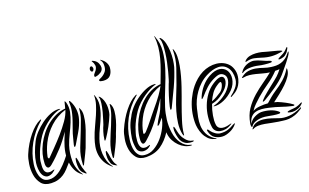

<svg xmlns="http://www.w3.org/2000/svg" viewBox="-91 -1000 2023 1256"><g transform="rotate(-15 920.5 -372.0)"><path d="M403 -352Q395 -312 376 -272Q357 -232 340 -197Q339 -195 335.5 -190Q332 -185 330 -185Q327 -186 327 -191.5Q327 -197 327 -199Q328 -208 330.5 -220.5Q333 -233 335 -246.5Q337 -260 339.5 -272.5Q342 -285 345 -295Q354 -329 360 -353.5Q366 -378 369 -398Q372 -418 372.5 -436Q373 -454 370 -475Q369 -483 371 -485Q373 -486 376 -483Q379 -480 381 -477Q398 -450 404 -417.5Q410 -385 403 -352ZM427 -419Q440 -400 440 -369Q440 -338 434 -305.5Q428 -273 419 -243Q410 -213 406 -195Q398 -160 384 -125Q370 -90 360 -63Q359 -60 357 -56.5Q355 -53 353 -53Q351 -53 351 -57Q351 -61 351 -64Q348 -119 363 -171.5Q378 -224 395 -278Q405 -311 414 -345.5Q423 -380 422 -421Q422 -425 423 -425ZM333 -436Q272 -411 229.5 -364.5Q187 -318 164 -260Q154 -234 149 -213.5Q144 -193 141 -169Q140 -164 144 -159Q148 -154 152 -159Q170 -181 198 -215Q226 -249 254 -287Q282 -325 304.5 -364Q327 -403 333 -436ZM266 -97Q251 -76 237 -58Q223 -40 206 -26.5Q189 -13 168 -5Q147 3 120 4Q75 6 51.5 -19Q28 -44 19 -80Q10 -116 12.5 -154.5Q15 -193 23 -218Q34 -253 49.5 -284.5Q65 -316 82.5 -341.5Q100 -367 118.5 -385.5Q137 -404 155 -414Q156 -414 159.5 -416Q163 -418 163 -415Q164 -415 162 -412Q160 -409 158 -407Q106 -353 75.5 -285Q45 -217 41 -145Q40 -127 42.5 -106Q45 -85 52.5 -66.5Q60 -48 74 -35.5Q88 -23 112 -23Q131 -23 147 -29.5Q163 -36 177 -46.5Q191 -57 202.5 -69.5Q214 -82 223 -93Q243 -118 260 -145Q260 -165 262.5 -184Q265 -203 270 -222Q273 -236 275.5 -244.5Q278 -253 280.5 -260.5Q283 -268 285.5 -276.5Q288 -285 293 -299Q277 -271 261.5 -246.5Q246 -222 228.5 -199.5Q211 -177 192.5 -155.5Q174 -134 152 -112Q135 -95 124 -101Q113 -107 111 -129Q109 -163 114.5 -195Q120 -227 134 -262Q147 -294 166.5 -324Q186 -354 211.5 -378.5Q237 -403 268 -420.5Q299 -438 334 -444Q336 -455 337.5 -463Q339 -471 340 -479Q342 -490 342 -490Q344 -491 346.5 -488Q349 -485 351 -480Q363 -447 359 -414Q355 -381 344.5 -347Q334 -313 320 -277.5Q306 -242 297 -206Q285 -155 290.5 -100.5Q296 -46 333 -2Q336 2 336 2Q335 3 330 0Q301 -18 286.5 -43.5Q272 -69 266 -97ZM301 -451Q303 -449 300.5 -448Q298 -447 290 -445Q277 -441 258.5 -430Q240 -419 219.5 -402Q199 -385 179 -362.5Q159 -340 144 -314Q129 -287 118.5 -261Q108 -235 101.5 -213.5Q95 -192 92 -176.5Q89 -161 89 -155Q89 -140 89 -123.5Q89 -107 93 -94Q97 -81 107 -74Q117 -67 137 -70Q138 -70 142 -71.5Q146 -73 150 -74.5Q154 -76 157.5 -77Q161 -78 162 -78Q163 -76 160.5 -73Q158 -70 154 -66.5Q150 -63 146.5 -60Q143 -57 142 -56Q117 -41 100 -47Q83 -53 73.5 -69.5Q64 -86 60.5 -108.5Q57 -131 58 -149Q60 -184 69 -218.5Q78 -253 92 -288Q103 -315 125 -343.5Q147 -372 174.5 -396Q202 -420 232 -435.5Q262 -451 290 -452Q300 -452 301 -451ZM360 -2Q362 1 361 2Q358 2 353 0Q350 -2 337 -12Q324 -22 318 -44Q316 -52 314.5 -64.5Q313 -77 313 -88Q313 -99 314.5 -107Q316 -115 319 -115Q322 -115 325.5 -103Q329 -91 330 -88Q333 -74 335.5 -63.5Q338 -53 341 -44Q345 -33 351.5 -19Q358 -5 360 -2Z M603 -330Q606 -343 606.5 -360Q607 -377 604 -395Q601 -413 593.5 -429.5Q586 -446 574 -458Q568 -462 567 -462Q563 -462 567 -456Q573 -443 571.5 -415.5Q570 -388 565 -358.5Q560 -329 554.5 -305.5Q549 -282 548 -277Q541 -259 535.5 -232Q530 -205 530 -188Q529 -186 529 -180Q529 -174 532 -173Q533 -173 536 -178Q539 -183 541 -185Q559 -217 575.5 -255Q592 -293 603 -330ZM607 -179Q611 -197 620 -225.5Q629 -254 635 -284.5Q641 -315 641 -344.5Q641 -374 629 -393Q625 -397 623 -397Q621 -397 622 -393Q622 -355 613.5 -322.5Q605 -290 595 -259Q578 -208 564 -159.5Q550 -111 552 -60Q552 -57 552.5 -53.5Q553 -50 556 -50Q558 -50 559 -52Q560 -54 562 -58Q572 -82 585 -114.5Q598 -147 607 -179ZM536 0Q517 -20 507 -44.5Q497 -69 493 -94.5Q489 -120 491 -146Q493 -172 499 -195Q508 -231 522 -267Q536 -303 546 -338.5Q556 -374 557.5 -408.5Q559 -443 543 -476Q540 -481 539 -481Q538 -481 538 -479.5Q538 -478 539 -477Q542 -447 535 -415Q528 -383 517 -349.5Q506 -316 492.5 -280.5Q479 -245 470 -208Q463 -181 460.5 -153Q458 -125 464 -97.5Q470 -70 486 -45Q502 -20 532 1Q534 3 537 3.5Q540 4 536 0ZM544 -38Q541 -46 537.5 -58Q534 -70 532 -81Q530 -85 527 -96Q524 -107 522 -107Q518 -107 516.5 -100Q515 -93 515 -82.5Q515 -72 516.5 -60.5Q518 -49 521 -41Q527 -21 535.5 -13Q544 -5 558 0Q564 3 567 3Q568 3 567.5 1.5Q567 0 566 0Q559 -8 553.5 -17Q548 -26 544 -38ZM622 -555Q617 -555 606.5 -556.5Q596 -558 596 -566Q596 -569 605 -573.5Q614 -578 625 -586.5Q636 -595 645 -608.5Q654 -622 654 -643Q654 -669 644 -682Q642 -685 639 -688.5Q636 -692 637 -693Q639 -693 641.5 -691.5Q644 -690 645 -689Q665 -678 675.5 -660.5Q686 -643 686 -627Q686 -595 671 -575Q656 -555 622 -555ZM585 -595Q573 -590 573 -601Q573 -609 579 -616.5Q585 -624 590.5 -633Q596 -642 598 -653.5Q600 -665 592 -682Q590 -687 585 -693Q580 -699 582 -700Q584 -701 590.5 -698.5Q597 -696 599 -695Q616 -687 624.5 -671Q633 -655 633 -643Q633 -624 617.5 -611.5Q602 -599 585 -595ZM556 -649Q556 -654 559 -660.5Q562 -667 569 -667Q574 -667 577 -660.5Q580 -654 580 -649Q580 -645 577 -638.5Q574 -632 569 -632Q562 -632 559 -638Q556 -644 556 -649Z M1093 -521Q1079 -458 1056.5 -395.5Q1034 -333 1012 -277Q1011 -272 1007 -264Q1003 -256 998 -258Q997 -258 997 -267Q997 -276 998 -279Q1000 -293 1003.5 -312.5Q1007 -332 1011.5 -352Q1016 -372 1021 -391.5Q1026 -411 1030 -425Q1033 -431 1037.5 -452Q1042 -473 1047 -501.5Q1052 -530 1056 -563Q1060 -596 1061 -626.5Q1062 -657 1060.5 -682Q1059 -707 1052 -719Q1047 -729 1050 -730Q1054 -730 1059 -725Q1074 -710 1082.5 -684.5Q1091 -659 1095 -629.5Q1099 -600 1098 -571Q1097 -542 1093 -521ZM1119 -632Q1129 -612 1131 -583Q1133 -554 1130 -520.5Q1127 -487 1120.5 -451.5Q1114 -416 1106 -383.5Q1098 -351 1090.5 -323Q1083 -295 1078 -277Q1064 -225 1052.5 -173.5Q1041 -122 1041 -86Q1041 -73 1040 -73Q1038 -71 1035.5 -76Q1033 -81 1031 -86Q1021 -122 1022.5 -160.5Q1024 -199 1032 -239.5Q1040 -280 1052.5 -321.5Q1065 -363 1077 -404Q1091 -456 1105 -512.5Q1119 -569 1114 -632Q1114 -637 1113.5 -637.5Q1113 -638 1114 -638Q1116 -638 1119 -632ZM975 -427Q915 -401 872.5 -354.5Q830 -308 808 -251Q799 -227 793.5 -205.5Q788 -184 786 -160Q785 -148 792 -151Q799 -154 804 -160Q816 -175 826 -189.5Q836 -204 846.5 -219.5Q857 -235 868.5 -252.5Q880 -270 894 -290Q909 -311 922.5 -331.5Q936 -352 946.5 -370Q957 -388 964.5 -403Q972 -418 975 -427ZM953 -348Q917 -278 879 -216.5Q841 -155 792 -104Q761 -71 755 -114Q753 -148 760 -185Q767 -222 781 -255Q794 -287 813 -317Q832 -347 857 -372Q882 -397 912.5 -414Q943 -431 978 -437Q990 -479 1001 -519.5Q1012 -560 1019 -599Q1026 -638 1026.5 -674.5Q1027 -711 1020 -744Q1018 -750 1019 -750Q1021 -751 1022.5 -748Q1024 -745 1024 -744Q1048 -696 1047.5 -641Q1047 -586 1034 -527Q1021 -468 1001.5 -407Q982 -346 968 -285Q959 -246 957.5 -201.5Q956 -157 966 -114Q976 -69 1003 -37.5Q1030 -6 1065 -3Q1073 -2 1073 0Q1073 2 1070.5 2.5Q1068 3 1066 3Q1045 3 1024.5 -5Q1004 -13 986 -28Q968 -43 954.5 -63.5Q941 -84 935 -110Q933 -118 933 -123Q905 -70 865.5 -37.5Q826 -5 766 0Q721 3 697.5 -21Q674 -45 665 -79Q656 -113 659 -150.5Q662 -188 670 -212Q693 -281 728 -333.5Q763 -386 798 -407Q800 -409 804 -410.5Q808 -412 809 -411Q811 -410 808 -407Q805 -404 804 -403Q750 -349 720.5 -279.5Q691 -210 689 -138Q688 -120 690 -99Q692 -78 699.5 -59.5Q707 -41 721 -28.5Q735 -16 759 -16Q793 -15 823.5 -36.5Q854 -58 876.5 -89.5Q899 -121 913 -157Q927 -193 929 -223Q922 -215 917 -206.5Q912 -198 904 -188Q903 -186 898 -181.5Q893 -177 890 -178Q888 -179 892 -189.5Q896 -200 902 -212.5Q908 -225 914 -236.5Q920 -248 922 -252Q933 -275 939 -298Q945 -321 953 -348ZM1092 -23Q1092 -21 1087 -19Q1084 -18 1082 -18Q1063 -16 1046.5 -20Q1030 -24 1013 -41Q1004 -50 997.5 -68Q991 -86 987.5 -103Q984 -120 984.5 -133Q985 -146 989 -145Q990 -146 992.5 -141Q995 -136 997 -129.5Q999 -123 1001 -116.5Q1003 -110 1004 -107Q1009 -91 1016 -78Q1023 -65 1033 -55Q1057 -27 1085 -26Q1087 -26 1089.5 -25.5Q1092 -25 1092 -23ZM947 -445Q947 -444 945.5 -443Q944 -442 938 -440Q925 -435 906 -423.5Q887 -412 866 -395Q845 -378 824.5 -355.5Q804 -333 789 -307Q774 -280 763.5 -254.5Q753 -229 747 -207.5Q741 -186 738.5 -171Q736 -156 735 -151Q734 -134 734 -117.5Q734 -101 738.5 -87.5Q743 -74 753 -67Q763 -60 783 -63Q785 -63 795.5 -67.5Q806 -72 808 -71Q809 -70 807 -67Q805 -64 801 -60.5Q797 -57 793.5 -54.5Q790 -52 789 -51Q780 -46 769 -43.5Q758 -41 747.5 -43Q737 -45 728 -51.5Q719 -58 715 -70Q704 -107 705 -142Q707 -177 714 -211.5Q721 -246 738 -281Q748 -308 769.5 -337Q791 -366 819 -390Q847 -414 877.5 -430Q908 -446 935 -447Q939 -447 943 -447Q947 -447 947 -445Z M1424 -408Q1432 -398 1436.5 -383Q1441 -368 1440 -350.5Q1439 -333 1432 -314Q1425 -295 1410 -277Q1381 -243 1346.5 -224.5Q1312 -206 1284 -206Q1267 -206 1284 -212Q1293 -215 1305.5 -221.5Q1318 -228 1332 -237.5Q1346 -247 1360.5 -260Q1375 -273 1387 -290Q1407 -318 1410.5 -344.5Q1414 -371 1400 -385Q1388 -397 1372 -398.5Q1356 -400 1324 -381Q1295 -364 1272 -339Q1249 -314 1229 -286Q1218 -272 1214.5 -272Q1211 -272 1217 -290Q1229 -325 1250.5 -355Q1272 -385 1302 -406Q1324 -421 1342.5 -427Q1361 -433 1376.5 -432Q1392 -431 1404 -424.5Q1416 -418 1424 -408ZM1478 -338Q1474 -314 1465.5 -297.5Q1457 -281 1446.5 -269.5Q1436 -258 1425.5 -251Q1415 -244 1407 -238Q1403 -235 1401 -237Q1399 -239 1404 -244Q1422 -259 1440.5 -284.5Q1459 -310 1460 -341Q1460 -394 1434 -422Q1408 -450 1369 -446.5Q1330 -443 1288 -416Q1261 -399 1240.5 -376.5Q1220 -354 1205 -328.5Q1190 -303 1180.5 -276Q1171 -249 1167 -222Q1163 -196 1159.5 -166Q1156 -136 1159.5 -107Q1163 -78 1178 -51.5Q1193 -25 1225 -6Q1230 -3 1235.5 -2Q1241 -1 1241 0Q1241 2 1236 2.5Q1231 3 1225 1Q1200 -4 1182.5 -19.5Q1165 -35 1154 -55Q1143 -75 1137 -97Q1131 -119 1130 -137Q1124 -216 1152 -293Q1158 -309 1167.5 -329Q1177 -349 1191 -369.5Q1205 -390 1224 -409.5Q1243 -429 1267 -444Q1290 -458 1315 -465Q1340 -472 1365 -471.5Q1390 -471 1412 -462.5Q1434 -454 1451 -437Q1466 -421 1474.5 -396Q1483 -371 1478 -338ZM1387 -374Q1399 -360 1390 -330.5Q1381 -301 1348 -271Q1330 -254 1313 -243.5Q1296 -233 1270 -225Q1259 -187 1256 -150Q1253 -113 1258 -90Q1259 -81 1264.5 -72.5Q1270 -64 1280.5 -59.5Q1291 -55 1308 -56Q1325 -57 1350 -67Q1357 -70 1358.5 -68.5Q1360 -67 1352 -62Q1334 -48 1314 -42.5Q1294 -37 1276.5 -39Q1259 -41 1246.5 -51Q1234 -61 1230 -78Q1222 -113 1223 -151Q1224 -189 1234.5 -226Q1245 -263 1264.5 -295.5Q1284 -328 1313 -351Q1367 -394 1387 -374ZM1377 -55Q1370 -45 1359.5 -35.5Q1349 -26 1335.5 -18.5Q1322 -11 1307.5 -6Q1293 -1 1278 -1Q1252 -1 1229.5 -12.5Q1207 -24 1195 -59Q1193 -63 1193 -66.5Q1193 -70 1195 -70Q1199 -72 1203 -67.5Q1207 -63 1211 -58Q1222 -45 1239.5 -35Q1257 -25 1273 -25Q1303 -25 1325 -34Q1347 -43 1367 -58Q1372 -61 1378.5 -64Q1385 -67 1377 -55ZM1363 -347Q1359 -355 1334 -334Q1311 -316 1297.5 -292.5Q1284 -269 1274 -241Q1293 -250 1309 -261.5Q1325 -273 1339 -284Q1354 -297 1361 -318Q1368 -339 1363 -347Z M1839 -447Q1834 -435 1829.5 -427Q1825 -419 1813 -408Q1808 -403 1799.5 -399.5Q1791 -396 1783.5 -394Q1776 -392 1770.5 -392Q1765 -392 1765 -396Q1765 -398 1773.5 -403.5Q1782 -409 1785 -411Q1797 -418 1803.5 -422.5Q1810 -427 1814.5 -431.5Q1819 -436 1823.5 -441Q1828 -446 1835 -455Q1840 -460 1840.5 -456.5Q1841 -453 1839 -447ZM1796 -436Q1777 -431 1761 -428.5Q1745 -426 1729 -425.5Q1713 -425 1695.5 -427Q1678 -429 1657 -434Q1635 -439 1612 -442Q1589 -445 1559 -434Q1558 -434 1555 -433Q1552 -432 1552 -433Q1552 -435 1554 -438Q1556 -441 1557 -443Q1570 -458 1590 -464Q1610 -470 1631.5 -470.5Q1653 -471 1672.5 -468Q1692 -465 1704 -462Q1729 -457 1753.5 -453.5Q1778 -450 1796 -445Q1798 -444 1802.5 -441.5Q1807 -439 1796 -436ZM1719 -392Q1719 -388 1714.5 -387Q1710 -386 1709 -386Q1703 -385 1692 -385Q1681 -385 1670 -385Q1659 -385 1648 -386Q1637 -387 1631 -388Q1596 -393 1565.5 -388.5Q1535 -384 1518 -369Q1513 -366 1513 -369Q1513 -371 1514 -372Q1514 -373 1515 -374Q1522 -389 1533.5 -399.5Q1545 -410 1558 -416.5Q1571 -423 1584 -425.5Q1597 -428 1607 -427Q1631 -424 1656.5 -414.5Q1682 -405 1709 -399Q1710 -399 1714.5 -397Q1719 -395 1719 -392ZM1839 -82Q1840 -80 1837.5 -76.5Q1835 -73 1833 -71Q1821 -57 1810 -51.5Q1799 -46 1783 -41Q1775 -39 1766.5 -38.5Q1758 -38 1750.5 -39Q1743 -40 1738 -41.5Q1733 -43 1734 -46Q1735 -49 1744 -51.5Q1753 -54 1758 -55Q1768 -57 1776 -58Q1784 -59 1794 -62Q1814 -69 1832 -81Q1834 -83 1836.5 -83Q1839 -83 1839 -82ZM1822 -44Q1796 -23 1773.5 -13Q1751 -3 1730.5 0Q1710 3 1692 1.5Q1674 0 1659 0Q1638 -1 1615 -4Q1592 -7 1569 -9Q1546 -11 1525.5 -9Q1505 -7 1490 3Q1485 6 1484 5Q1481 5 1484 2Q1484 1 1485 -1Q1498 -24 1520.5 -32.5Q1543 -41 1568.5 -40Q1594 -39 1621 -33Q1648 -27 1670 -21Q1698 -13 1737.5 -19Q1777 -25 1822 -52Q1828 -56 1826 -51Q1824 -46 1822 -44ZM1685 -53Q1685 -51 1680.5 -50Q1676 -49 1674 -49Q1662 -48 1637.5 -49.5Q1613 -51 1598 -53Q1581 -55 1564 -53.5Q1547 -52 1532 -47Q1517 -42 1506 -35Q1495 -28 1490 -19Q1488 -16 1486.5 -13Q1485 -10 1483 -11Q1480 -13 1478.5 -21Q1477 -29 1478 -38Q1483 -92 1505 -132.5Q1527 -173 1563 -211Q1595 -244 1627.5 -271Q1660 -298 1689 -326Q1665 -327 1642 -331.5Q1619 -336 1597 -339.5Q1575 -343 1554 -343.5Q1533 -344 1513 -338Q1508 -336 1504.5 -337.5Q1501 -339 1507 -344Q1531 -366 1556 -371.5Q1581 -377 1606 -374.5Q1631 -372 1656 -365.5Q1681 -359 1706 -358Q1723 -357 1740 -358.5Q1757 -360 1773.5 -366.5Q1790 -373 1805.5 -386Q1821 -399 1835 -422Q1839 -428 1840 -428Q1841 -428 1841 -424V-421Q1840 -413 1831 -397Q1822 -381 1809 -361.5Q1796 -342 1782.5 -322.5Q1769 -303 1759 -289Q1747 -273 1729 -255Q1711 -237 1690 -219.5Q1669 -202 1648 -186Q1627 -170 1610 -158Q1608 -157 1602.5 -154Q1597 -151 1595 -153Q1594 -154 1597 -159Q1600 -164 1602 -166Q1607 -173 1616.5 -183.5Q1626 -194 1637.5 -205Q1649 -216 1659.5 -226.5Q1670 -237 1678 -244Q1694 -259 1705 -269.5Q1716 -280 1724.5 -289Q1733 -298 1739.5 -307.5Q1746 -317 1755 -330Q1750 -329 1740 -328Q1730 -327 1725 -327Q1694 -288 1655.5 -256.5Q1617 -225 1581 -188Q1566 -171 1549 -152.5Q1532 -134 1520 -110Q1537 -123 1567 -128.5Q1597 -134 1624 -134Q1641 -152 1656.5 -167.5Q1672 -183 1692 -199Q1726 -225 1753 -253.5Q1780 -282 1798 -318Q1802 -326 1803 -323Q1804 -320 1804 -315Q1805 -293 1791.5 -268.5Q1778 -244 1757 -220Q1736 -196 1711 -172.5Q1686 -149 1665 -130Q1670 -129 1676 -128Q1682 -127 1687 -126Q1713 -118 1740 -106.5Q1767 -95 1784 -84Q1791 -80 1788 -77Q1784 -73 1776 -75Q1734 -81 1700.5 -89.5Q1667 -98 1624 -104Q1598 -108 1574.5 -108Q1551 -108 1532.5 -101Q1514 -94 1501.5 -77.5Q1489 -61 1485 -32Q1496 -58 1521 -73Q1546 -88 1566 -90Q1597 -92 1627 -85.5Q1657 -79 1680 -63Q1681 -62 1684.5 -58.5Q1688 -55 1685 -53Z"/></g></svg>

Font: Akronim
Style: Regular
Weight: 400
Designer: Grzegorz Klimczewski
Foundry: Fonty.PL
Version: Version 1.002